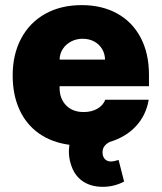

<svg xmlns="http://www.w3.org/2000/svg" viewBox="-20 -557 629 747"><path d="M254.9 79.1Q248 57.1 248 32.2Q248 22.9 250 6.3Q181.2 -2.9 131.6 -37.8Q82 -72.8 55.7 -130.4Q29.3 -188 29.3 -263.7Q29.3 -345.2 62.3 -407.2Q95.2 -469.2 156 -503.2Q216.8 -537.1 297.9 -537.1Q376.5 -537.1 435.5 -504.6Q494.6 -472.2 527.1 -410.9Q559.6 -349.6 559.6 -265.6V-221.7H211.9V-214.8Q211.9 -173.3 237.1 -147.2Q262.2 -121.1 305.7 -121.1Q335.9 -121.1 358.4 -133.8Q380.9 -146.5 389.6 -168.9H558.6Q548.3 -108.4 508.8 -65.9Q469.2 -23.4 405.8 -4.4Q392.1 3.4 385.5 12.9Q378.9 22.5 378.9 35.2Q378.9 52.2 387.9 61.8Q397 71.3 411.1 71.3Q418.9 71.3 426.8 69.1Q434.6 66.9 441.4 65.4L462.9 149.4Q423.8 169.9 379.9 169.9Q332 169.9 299.6 146.5Q267.1 123 254.9 79.1ZM388.7 -325.2Q388.2 -348.6 376.7 -367.2Q365.2 -385.7 345.7 -396Q326.2 -406.2 301.8 -406.2Q277.3 -406.2 257.1 -395.8Q236.8 -385.3 224.6 -366.9Q212.4 -348.6 211.9 -325.2Z"/></svg>

Font: Pretendard JP Black
Style: Regular
Weight: 900
Designer: Base glyphs from Inter by Rasmus Andersson; Hangeul glyphs from Noto Sans CJK(Source Han Sans) by Jang Soo-young and Kan
Foundry: Kil Hyung-jin
Version: Version 1.309